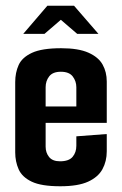

<svg xmlns="http://www.w3.org/2000/svg" viewBox="-20 -644 425 669"><path d="M190 5Q124 5 90.5 -11Q57 -27 45 -54Q33 -81 33 -113V-358Q33 -391 45 -417.5Q57 -444 91.5 -460Q126 -476 193 -476Q253 -476 288 -460.5Q323 -445 337.5 -419Q352 -393 352 -360V-266L246 -259V-340Q246 -361 233.5 -377.5Q221 -394 192 -394Q164 -394 151.5 -378Q139 -362 139 -340V-133Q139 -112 151 -97Q163 -82 189 -82Q220 -82 233 -97.5Q246 -113 246 -136V-169L352 -177V-117Q352 -82 337 -54.5Q322 -27 287 -11Q252 5 190 5ZM45 -216V-273H352V-216ZM61 -526 145 -624H238L323 -526H249L192 -575L135 -526Z"/></svg>

Font: Smooch Sans Thin
Style: Bold
Weight: 700
Version: Version 1.010